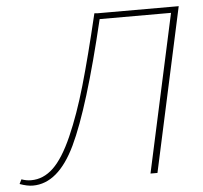

<svg xmlns="http://www.w3.org/2000/svg" viewBox="-68 -711 815 769"><g transform="rotate(-5 339.0 -326.0)"><path d="M678 -658 535 0H507L645 -634H358Q275 -284 205.5 -138.5Q136 7 34 7Q11 7 -19 -4L-10 -22Q9 -15 29 -15Q78 -15 118 -53Q158 -91 195.5 -176Q233 -261 265.5 -373.5Q298 -486 339 -659L351 -658Z"/></g></svg>

Font: EauTestText Extralight
Style: Italic
Weight: 250
Italic angle: -12°
Designer: Christian Thalmann (Catharsis Fonts)
Version: Version 0.001;PS 000.001;hotconv 1.0.88;makeotf.lib2.5.64775